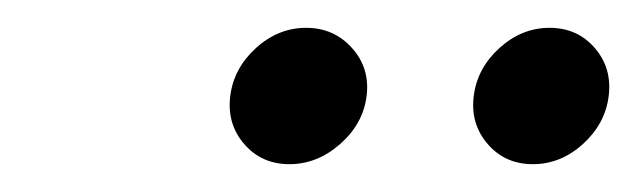

<svg xmlns="http://www.w3.org/2000/svg" viewBox="-20 -713 458 138"><path d="M188 -595Q168 -595 155.5 -609.5Q143 -624 145.5 -644Q148 -664 164 -678.5Q180 -693 200 -693Q220 -693 233 -678.5Q246 -664 243.5 -644Q241 -624 224.5 -609.5Q208 -595 188 -595ZM363 -595Q343 -595 330.5 -609.5Q318 -624 320.5 -644Q323 -664 339 -678.5Q355 -693 375 -693Q395 -693 407.5 -678.5Q420 -664 417.5 -644Q415 -624 399 -609.5Q383 -595 363 -595Z"/></svg>

Font: Orkney Light
Style: LightItalic
Weight: 300
Designer: Samuel Oakes and Alfredo Marco Pradil
Foundry: Alfredo Marco Pradil
Version: 1.0; ttfautohint (v1.5)